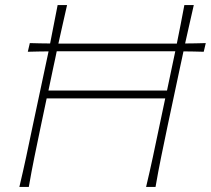

<svg xmlns="http://www.w3.org/2000/svg" viewBox="-20 -733 827 753"><path d="M56 0Q70.5 -61 82.5 -117Q94.5 -173 108 -238L158 -473Q164.5 -504 170.5 -531.5Q151 -531.5 130.5 -531Q110 -530.5 89 -530L97 -564Q117.5 -563.5 137.5 -563Q157.5 -562.5 176.5 -562.5Q191.5 -636 206 -713H243Q234 -674 225.8 -637.2Q217.5 -600.5 209 -562Q227 -562 244.2 -562Q261.5 -562 278 -562H604Q620.5 -562 638 -562Q655.5 -562 673.5 -562Q688.5 -635.5 703 -713H740Q731 -674 722.8 -637.2Q714.5 -600.5 706 -562.5Q725.5 -562.5 745.8 -563Q766 -563.5 787 -564L779 -530Q758.5 -530.5 738.8 -531Q719 -531.5 699.5 -531.5Q696.5 -517.5 693.5 -503Q690.5 -488.5 687 -473L637 -238Q623 -171.5 611.8 -116.2Q600.5 -61 590 0H553Q567.5 -61 579.5 -117Q591.5 -173 605 -238L628 -347H163L140 -238Q126 -171.5 114.8 -116.2Q103.5 -61 93 0ZM190 -473 170 -378H635L655 -473Q661.5 -504 667.5 -532Q649 -532 631.8 -532Q614.5 -532 598 -532H272Q255.5 -532 238.2 -532Q221 -532 202.5 -532Q199.5 -517.5 196.5 -503Q193.5 -488.5 190 -473Z"/></svg>

Font: Commissioner Flair Thin
Style: Italic
Weight: 100
Italic angle: -12°
Designer: Kostas Bartsokas
Foundry: Kostas Bartsokas
Version: Version 1.000; ttfautohint (v1.8.3)